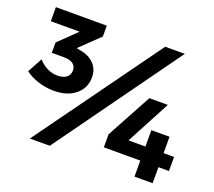

<svg xmlns="http://www.w3.org/2000/svg" viewBox="-118 -857 1129 1014"><g transform="rotate(20 446.0 -350.0)"><path d="M339 -415Q339 -355 293.5 -317.5Q248 -280 173 -280Q128 -280 84.5 -294Q41 -308 11 -331L56 -414Q104 -362 164 -362Q196 -362 214 -376Q232 -390 232 -415Q232 -439 214.5 -452Q197 -465 164 -465H95V-523L195 -620H33V-699H319V-638L210 -533L231 -529Q280 -521 309.5 -491.5Q339 -462 339 -415ZM647 -700H757L253 0H141ZM661 -416H765L634 -169H729V-261H831V-169H890V-90H831V0H729V-90H524V-163Z"/></g></svg>

Font: Montserrat arm2 SemiBold
Style: Regular
Weight: 600
Designer: Julieta Ulanovsky
Foundry: Julieta Ulanovsky
Version: Version 6.000